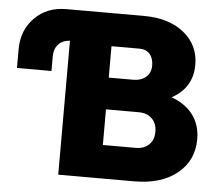

<svg xmlns="http://www.w3.org/2000/svg" viewBox="-51 -759 924 815"><g transform="rotate(5 411.5 -351.5)"><path d="M199.2 -703.1H529.8Q636.7 -703.1 700.9 -651.1Q765.1 -599.1 765.1 -515.1Q765.1 -417.5 676.8 -369.1Q736.3 -348.1 768.6 -304.9Q800.8 -261.7 800.8 -201.2Q800.8 -110.4 732.7 -55.2Q664.6 0 549.8 0H226.1V-570.8Q195.3 -569.3 177.2 -549.8Q159.2 -530.3 159.2 -498V-436H12.2V-516.1Q12.2 -597.2 64.7 -650.1Q117.2 -703.1 199.2 -703.1ZM543.9 -293.9H403.8V-142.1H543.9Q579.1 -142.1 600.1 -162.4Q621.1 -182.6 621.1 -217.8Q621.1 -252.4 600.1 -273.2Q579.1 -293.9 543.9 -293.9ZM403.8 -563V-429.2H507.8Q541.5 -429.2 562.3 -447.3Q583 -465.3 583 -496.1Q583 -527.3 567.1 -545.2Q551.3 -563 523.9 -563Z"/></g></svg>

Font: LT Superior Black
Style: Regular
Weight: 900
Designer: Daniel Lyons
Foundry: LyonsType
Version: Version 2.005